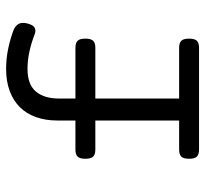

<svg xmlns="http://www.w3.org/2000/svg" viewBox="-42 -642 683 640"><g transform="rotate(-90 300.0 -321.5)"><path d="M218.8 -412.1V-472.2Q218.8 -512.2 230.2 -543.9Q241.7 -575.7 263.7 -597.7Q285.6 -619.6 317.6 -631.3Q349.6 -643.1 390.6 -643.1Q425.3 -643.1 458.3 -636.2Q491.2 -629.4 520.5 -618.2Q533.7 -612.8 540.3 -602.3Q546.9 -591.8 542.5 -573.2Q537.6 -553.2 528.3 -548.1Q519 -543 506.3 -547.9Q477.5 -559.1 448.7 -565.4Q419.9 -571.8 390.6 -571.8Q338.9 -571.8 315.4 -543.9Q292 -516.1 292 -465.8V-412.1H460.9Q477.5 -412.1 484.6 -404.8Q491.7 -397.5 491.7 -378.9Q491.7 -360.4 484.6 -353Q477.5 -345.7 460.9 -345.7H292V-66.4H460.9Q477.5 -66.4 484.6 -59.1Q491.7 -51.8 491.7 -33.2Q491.7 -14.6 484.6 -7.3Q477.5 0 460.9 0H122.1Q105.5 0 98.4 -7.3Q91.3 -14.6 91.3 -33.2Q91.3 -51.8 98.4 -59.1Q105.5 -66.4 122.1 -66.4H218.8V-345.7H122.1Q105.5 -345.7 98.4 -353Q91.3 -360.4 91.3 -378.9Q91.3 -397.5 98.4 -404.8Q105.5 -412.1 122.1 -412.1Z"/></g></svg>

Font: Courier Prime
Style: Regular
Weight: 400
Designer: Alan Dague-Greene
Foundry: Quote-Unquote Apps
Version: Version 1.203